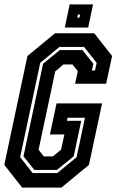

<svg xmlns="http://www.w3.org/2000/svg" viewBox="-22 -851 529 871"><path d="M78.5 0 -2.5 -103 102.5 -597 227.5 -700H405.5L486.5 -597L459.5 -471H318.5L331 -528L307 -558.5H265.5L228.5 -527L153 -171.5L176.5 -141.5H218L255 -172L270 -241H204.5L234.5 -382H441L381.5 -103L256.5 0ZM126 -66H238L325.5 -138L363.5 -317H284.5L281.5 -303H346.5L312.5 -142L236 -80H134L84.5 -142L173.5 -562L249.5 -624H351.5L401.5 -562L395 -531H409L416.5 -566L359.5 -638H247.5L160.5 -566L69.5 -138ZM272 -726 294 -831H400L378 -726ZM328.5 -771H338.5L341.5 -785H331.5Z"/></svg>

Font: Tourney Condensed Regular
Style: Bold Italic
Weight: 700
Width: 3
Italic angle: -12°
Designer: Tyler Finck
Foundry: Etcetera Type Co
Version: Version 1.010; ttfautohint (v1.8.3)